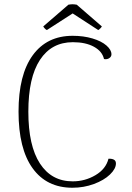

<svg xmlns="http://www.w3.org/2000/svg" viewBox="-20 -869 621 901"><path d="M67 -345Q67 -518 133.5 -609.5Q200 -701 321 -701Q372 -701 414 -688.5Q456 -676 479.5 -655.5Q503 -635 503 -614Q503 -603 492.5 -596Q482 -589 468 -592Q460 -628 421 -649.5Q382 -671 322 -671Q222 -671 167.5 -588Q113 -505 113 -345Q113 -185 167.5 -101.5Q222 -18 321 -18Q379 -18 428 -47Q477 -76 489 -124Q504 -125 514 -120Q524 -115 524 -102Q524 -77 496 -50Q468 -23 420.5 -5.5Q373 12 320 12Q199 12 133 -79.5Q67 -171 67 -345ZM458 -745Q456 -741 450.5 -735.5Q445 -730 441 -728L321 -806L200 -728Q195 -730 190 -735.5Q185 -741 183 -745L301 -847Q313 -849 320 -849Q328 -849 340 -847Z"/></svg>

Font: Arima Madurai ExtraLight
Style: Regular
Weight: 275
Designer: Joana Correia and Natanael Gama
Foundry: NDISCOVER
Version: Version 1.020